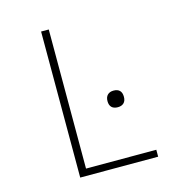

<svg xmlns="http://www.w3.org/2000/svg" viewBox="-115 -908 980 1016"><g transform="rotate(-15 375.0 -400.0)"><path d="M200 0V-800H242V-38H627V0ZM489 -308Q467 -308 455.5 -319.5Q444 -331 444 -353Q444 -375 456 -387Q468 -399 489 -399Q511 -399 522.5 -387.5Q534 -376 534 -353Q534 -331 522 -319.5Q510 -308 489 -308Z"/></g></svg>

Font: Martian Mono SemiExpanded Thin
Style: Regular
Weight: 250
Monospace: yes
Version: Version 0.930